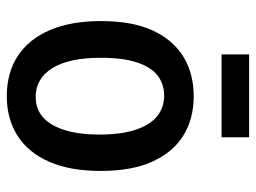

<svg xmlns="http://www.w3.org/2000/svg" viewBox="-114 -626 753 565"><g transform="rotate(90 262.5 -343.5)"><path d="M263 13Q194 13 144.5 -19.5Q95 -52 68.5 -114Q42 -176 42 -264Q42 -357 70 -417Q98 -477 147.5 -507Q197 -537 263 -537Q330 -537 379 -506.5Q428 -476 455.5 -415.5Q483 -355 483 -264Q483 -172 455.5 -110.5Q428 -49 378.5 -18Q329 13 263 13ZM265 -72Q300 -72 324.5 -93Q349 -114 362.5 -156.5Q376 -199 376 -259Q376 -323 362 -365.5Q348 -408 322.5 -429Q297 -450 261 -450Q227 -450 202 -430.5Q177 -411 163.5 -369.5Q150 -328 150 -264Q150 -170 180.5 -121Q211 -72 265 -72ZM140 -619V-700H384V-619Z"/></g></svg>

Font: Bricolage Grotesque SemiCondensed Medium
Style: Regular
Weight: 500
Width: 4
Designer: Mathieu Triay
Foundry: Atelier Triay
Version: Version 1.001;gftools[0.9.33.dev8+g029e19f]